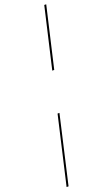

<svg xmlns="http://www.w3.org/2000/svg" viewBox="-194 -818 644 1107"><g transform="rotate(-20 128.0 -265.0)"><path d="M6.5 250 102.5 -166H114L18.5 250ZM158.5 -409 244.5 -780.5H256.5L170.5 -409Z"/></g></svg>

Font: Bodoni Moda 18pt SemiBold
Style: Italic
Weight: 600
Italic angle: -13°
Designer: Owen Earl
Foundry: indestructible type
Version: Version 2.005